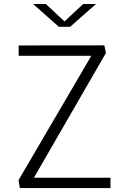

<svg xmlns="http://www.w3.org/2000/svg" viewBox="-20 -962 660 982"><path d="M75.5 -729.5V-676.5H447L75 -41L81.5 0H545V-53H153.5L521.5 -690.5L514 -730ZM149 -941.5H214.5L310 -852.5L405.5 -941.5H471L339 -825H281Z"/></svg>

Font: Monaspace Neon ExtraLight
Style: Regular
Weight: 200
Designer: Riley Cran & the Lettermatic Team
Foundry: Lettermatic
Version: Version 1.200 (Monaspace Neon)